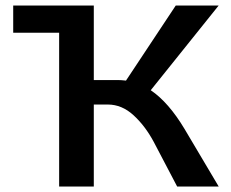

<svg xmlns="http://www.w3.org/2000/svg" viewBox="-20 -678 838 698"><path d="M651 -209 775 0H624L539 -162Q508 -220 465.5 -259Q423 -298 372 -298H321V0H195V-559H28V-658H321V-387H409Q420 -387 438 -385L619 -658H775L528 -350Q593 -306 651 -209Z"/></svg>

Font: Ysabeau SC
Style: Bold
Weight: 700
Designer: Christian Thalmann (Catharsis Fonts)
Version: Version 0.003